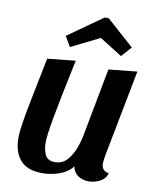

<svg xmlns="http://www.w3.org/2000/svg" viewBox="-86 -811 720 896"><g transform="rotate(10 274.5 -363.0)"><path d="M176 20Q104 20 71 -18.5Q38 -57 38 -122Q38 -150 45 -196Q52 -242 67.5 -318Q83 -394 106 -510L239 -524Q217 -421 203.5 -352.5Q190 -284 182 -240Q174 -196 170.5 -169Q167 -142 167 -121Q167 -91 178.5 -66Q190 -41 225 -41Q259 -41 281 -64.5Q303 -88 316.5 -123Q330 -158 336 -192L396 -510L531 -524L452 -115Q451 -107 449 -95Q447 -83 447 -73Q447 -57 455.5 -46.5Q464 -36 482 -34Q474 -6 448.5 7Q423 20 395 20Q366 20 345 5.5Q324 -9 318 -37Q296 -8 256.5 6Q217 20 176 20ZM201 -582 173 -630 337 -746H356L486 -630L443 -582L336 -649Z"/></g></svg>

Font: Sansita Swashed Medium
Style: Regular
Weight: 500
Designer: Pablo Cosgaya
Foundry: Omnibus-Type
Version: Version 1.003; ttfautohint (v1.8.3)